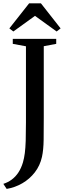

<svg xmlns="http://www.w3.org/2000/svg" viewBox="-58 -982 398 1180"><path d="M-37.5 148Q-9.5 139 14 121.8Q37.5 104.5 55 78Q72.5 51.5 83 16Q90.5 -10 94.5 -40.8Q98.5 -71.5 100 -116.5Q101.5 -161.5 101.5 -229.5V-697.5L20.5 -712.5V-743H287.5V-712.5L211 -698V-258.5Q211 -185.5 210.2 -123.5Q209.5 -61.5 200 -18Q188 36 156 77.2Q124 118.5 79 144.5Q34 170.5 -17 179ZM24 -788.5 -0.5 -807.5 121 -961.5H193.5L314.5 -807.5L290 -788.5L157 -884.5Z"/></svg>

Font: Merriweather 96pt
Style: Regular
Weight: 400
Version: Version 2.100